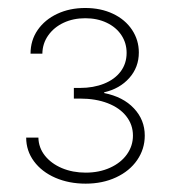

<svg xmlns="http://www.w3.org/2000/svg" viewBox="-20 -803 421 476"><path d="M44.9 -461.9H75.2Q75.7 -437 91.3 -417.2Q106.9 -397.5 133.5 -386.2Q160.2 -375 192.4 -375Q226.1 -375 252.9 -387.2Q279.8 -399.4 294.7 -420.4Q309.6 -441.4 309.6 -466.8Q309.6 -493.7 293.2 -514.6Q276.9 -535.6 247.1 -547.1Q217.3 -558.6 178.7 -558.6H163.1V-585H178.7Q211.4 -585 237.8 -595.5Q264.2 -606 279.1 -625.7Q293.9 -645.5 293.9 -671.9Q293.9 -696.3 281 -715.8Q268.1 -735.4 244.6 -746.6Q221.2 -757.8 191.4 -757.8Q161.6 -757.8 137.7 -746.6Q113.8 -735.4 99.6 -715.3Q85.4 -695.3 85 -669.9H55.7Q55.7 -703.1 73.5 -728.8Q91.3 -754.4 122.1 -768.8Q152.8 -783.2 191.4 -783.2Q230 -783.2 260.3 -768.8Q290.5 -754.4 307.4 -729Q324.2 -703.6 324.2 -672.9Q324.2 -636.2 300.5 -609.6Q276.9 -583 238.3 -574.2V-572.3Q285.2 -563 312 -534.4Q338.9 -505.9 338.9 -466.8Q338.9 -433.6 320.1 -406.2Q301.3 -378.9 267.8 -363.3Q234.4 -347.7 192.4 -347.7Q150.9 -347.7 117.2 -362.3Q83.5 -377 64.2 -403.1Q44.9 -429.2 44.9 -461.9Z"/></svg>

Font: Pretendard GOV Thin
Style: Regular
Weight: 100
Designer: Base glyphs from Inter by Rasmus Andersson; Hangeul glyphs from Noto Sans CJK(Source Han Sans) by Jang Soo-young and Kan
Foundry: Kil Hyung-jin
Version: Version 1.309